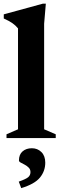

<svg xmlns="http://www.w3.org/2000/svg" viewBox="-21 -732 329 1018"><path d="M213 -46.5 274.5 -20V0H13.5V-20L74.5 -46.5V-581.5Q62.5 -596.5 45.2 -608.8Q28 -621 -1 -634V-656L206 -712.5H222L213 -606ZM78.5 231Q117 217.5 128.8 207.2Q140.5 197 140.5 180.5Q140.5 166 131.2 156.8Q122 147.5 110 141.2Q98 135 88.8 130Q79.5 125 79.5 119Q79.5 87 98.8 70.5Q118 54 148 54Q178 54 198.5 74.2Q219 94.5 219 130.5Q219 175 190.8 209.5Q162.5 244 91.5 265.5Z"/></svg>

Font: Newsreader Text
Style: Bold
Weight: 700
Designer: Hugues Gentile
Foundry: Production Type
Version: Version 1.001